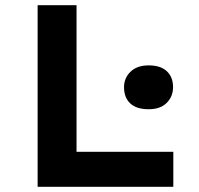

<svg xmlns="http://www.w3.org/2000/svg" viewBox="-20 -720 766 740"><path d="M125 0V-700H275V-135H648V0ZM553 -299Q506 -299 482 -321.5Q458 -344 458 -384Q458 -419 483 -443.5Q508 -468 553 -468Q599 -468 623 -445.5Q647 -423 647 -384Q647 -348 622.5 -323.5Q598 -299 553 -299Z"/></svg>

Font: Lexend Exa SemiBold
Style: Regular
Weight: 600
Designer: Bonnie Shaver-Troup, Thomas Jockin
Foundry: Lexend
Version: Version 1.007